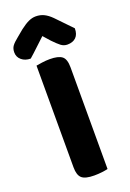

<svg xmlns="http://www.w3.org/2000/svg" viewBox="-173 -897 648 960"><g transform="rotate(-20 151.0 -417.0)"><path d="M154 7Q107 7 88.5 -9Q70 -25 70 -67V-608Q81 -610 101.5 -613Q122 -616 143 -616Q188 -616 207.5 -601Q227 -586 227 -542V-1Q216 2 196 4.5Q176 7 154 7ZM148 -737Q125 -716 101.5 -693.5Q78 -671 55 -651Q26 -651 7 -667Q-12 -683 -12 -708Q-12 -728 -2.5 -741.5Q7 -755 31 -774L66 -803Q92 -823 111.5 -832Q131 -841 150 -841Q174 -841 193.5 -831.5Q213 -822 233 -802L314 -718Q314 -686 297.5 -670Q281 -654 252 -654Q233 -654 218 -665.5Q203 -677 180 -701Z"/></g></svg>

Font: Baloo Thambi 2
Style: Bold
Weight: 700
Designer: Aadarsh Rajan and Ek Type
Foundry: Ek Type
Version: Version 1.640;hotconv 1.0.111;makeotfexe 2.5.65597; ttfautoh